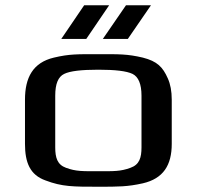

<svg xmlns="http://www.w3.org/2000/svg" viewBox="-20 -700 750 730"><path d="M633 -321C633 -353 628 -380 618 -402C599 -445 578 -467 523 -481C463 -495 433 -494 354 -494C275 -494 244 -495 185 -481C105 -462 75 -405 75 -321V-153C75 -82 94 -35 153 -14C216 10 258 10 354 10C430 10 465 10 523 -3C601 -21 633 -72 633 -153ZM518 -140C518 -100 510 -74 476 -62C438 -48 413 -49 354 -49C294 -49 269 -48 231 -62C198 -74 190 -100 190 -140V-336C190 -381 201 -408 224 -419C246 -430 290 -435 354 -435C418 -435 461 -430 484 -419C506 -408 518 -381 518 -336ZM308 -552 395 -680H300L213 -552ZM466 -552 554 -680H459L371 -552Z"/></svg>

Font: Gamestation Extended
Style: Regular
Weight: 400
Width: 7
Designer: Jonas Hecksher
Foundry: Jonas Hecksher, Playtypeª, e-types AS
Version: Version 1.003